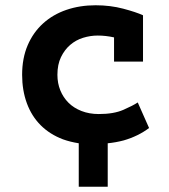

<svg xmlns="http://www.w3.org/2000/svg" viewBox="-20 -534 640 729"><path d="M546 -48Q505 -17 450 -1Q420 7 389 10V175H279V10Q247 5 219 -5Q169 -24 134.5 -58.5Q100 -93 82 -142Q64 -191 64 -250Q64 -313 85 -362Q106 -411 143.5 -445Q181 -479 232 -496.5Q283 -514 343 -514Q399 -514 448 -501Q497 -488 523 -476V-300H413V-392Q382 -399 351 -399Q323 -399 295.5 -390.5Q268 -382 246.5 -363.5Q225 -345 211.5 -317Q198 -289 198 -250Q198 -218 209 -191Q220 -164 240 -144Q260 -124 289.5 -112.5Q319 -101 355 -101Q412 -101 448.5 -117Q485 -133 503 -145Z"/></svg>

Font: PT Mono
Style: Bold
Weight: 700
Monospace: yes
Designer: A.Korolkova, I.Chaeva
Foundry: ParaType Ltd
Version: Version 1.000 OFL